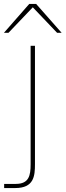

<svg xmlns="http://www.w3.org/2000/svg" viewBox="-90 -752 332 972"><path d="M87 79V-520H65V80C65 136 57 179 -10 179H-69V200H-13C82 200 87 139 87 79ZM-70 -586H-47L76 -715L199 -586H222L93 -732H58Z"/></svg>

Font: Aspekta 50
Style: Regular
Weight: 50
Designer: Ivo Dolenc
Version: Version 2.000